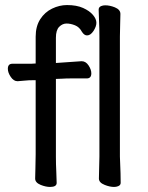

<svg xmlns="http://www.w3.org/2000/svg" viewBox="-20 -728 584 759"><path d="M201 -416V-108Q201 -78 202.5 -50Q204 -22 204 -5Q204 11 178 11Q161 11 141 3Q119 -6 119 -22Q119 -34 120 -63.5Q121 -93 121 -118V-411H114Q92 -411 80 -409.5Q68 -408 50 -407H49Q34 -407 22.5 -424Q11 -441 11 -456Q11 -476 29 -476H103L121 -477V-583Q121 -624 139 -652Q157 -680 186 -694Q215 -708 245 -708Q283 -708 308.5 -696.5Q334 -685 347.5 -669Q361 -653 361 -638Q361 -623 349.5 -605.5Q338 -588 324 -588Q313 -588 304 -602Q294 -621 276.5 -628Q259 -635 243 -635Q227 -635 214 -622Q201 -609 201 -579V-479Q265 -483 280 -484.5Q295 -486 302 -486H303Q319 -486 330 -469.5Q341 -453 341 -438Q341 -418 323 -418H260Q240 -418 227 -417Q227 -417 201 -416ZM373 -109V-584Q373 -614 371.5 -647Q370 -680 370 -690Q370 -700 380 -704Q387 -707 396 -707Q414 -707 434 -699Q456 -690 456 -673Q456 -666 455 -631Q454 -596 454 -584V-109Q454 -103 455 -83Q457 -41 457 -5Q457 4 447 8Q440 11 431 11Q414 11 394 3Q371 -6 371 -22Q371 -31 372 -66.5Q373 -102 373 -109Z"/></svg>

Font: Moon Stars Kai HW
Style: Bold
Weight: 700
Designer: GuiWonder
Version: Version 1.101